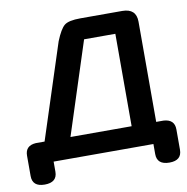

<svg xmlns="http://www.w3.org/2000/svg" viewBox="-78 -678 826 847"><g transform="rotate(-10 334.5 -254.5)"><path d="M0 -46Q0 -91 48 -94H87L225 -519Q246 -571 265 -586.5Q284 -602 337 -602H524Q587 -602 587 -543V-94H620Q669 -91 669 -46V45Q669 93 614 93Q558 93 558 45V0H111V45Q111 93 55 93Q0 93 0 45ZM203 -94H477V-508H337Z"/></g></svg>

Font: Gugi Cyrillic
Style: Regular
Weight: 400
Foundry: TAE System & Typefaces Co.
Version: Version 3.10 September 15, 2020